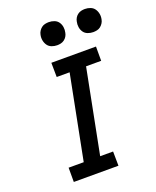

<svg xmlns="http://www.w3.org/2000/svg" viewBox="-161 -982 872 1075"><g transform="rotate(-20 275.0 -444.5)"><path d="M355 0H89V-85H179L277 -585H200L199 -670H465V-585H375L277 -85H354ZM479 -751Q462 -751 446.5 -757Q431 -763 422 -776Q413 -789 410.5 -805.5Q408 -822 412 -839Q414 -850 420 -860Q426 -870 435.5 -877Q445 -884 456 -886.5Q467 -889 478 -889Q495 -889 510.5 -883Q526 -877 535 -864Q544 -851 547 -834.5Q550 -818 546 -801Q544 -790 537.5 -780Q531 -770 522 -763Q513 -756 501.5 -753.5Q490 -751 479 -751ZM264 -751Q247 -751 231.5 -757Q216 -763 207 -776Q198 -789 195 -805.5Q192 -822 196 -839Q198 -850 204.5 -860Q211 -870 220 -877Q229 -884 240.5 -886.5Q252 -889 263 -889Q280 -889 295.5 -883Q311 -877 320 -864Q329 -851 331.5 -834.5Q334 -818 330 -801Q328 -790 322 -780Q316 -770 306.5 -763Q297 -756 286 -753.5Q275 -751 264 -751Z"/></g></svg>

Font: Lode Dark Term
Style: Bold Italic
Weight: 700
Italic angle: -11°
Monospace: yes
Designer: Belleve Invis
Foundry: Belleve Invis
Version: Version 29.2.0